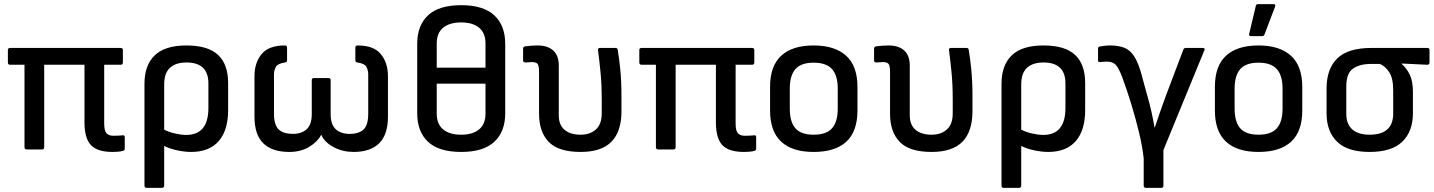

<svg xmlns="http://www.w3.org/2000/svg" viewBox="-20 -720 6911 925"><path d="M522 12Q450 12 418.5 -20.5Q387 -53 387 -131V-408H193V-11Q193 0 183 0H109Q98 0 98 -11V-408H29Q18 -408 18 -419V-479Q18 -489 29 -489H561Q572 -489 572 -479V-419Q572 -408 561 -408H482V-125Q482 -90 493 -78Q504 -66 526 -66Q537 -66 549 -66.5Q561 -67 571 -68Q581 -70 581 -59V-4Q581 5 572 7Q561 10 547 11Q533 12 522 12Z M686 185Q676 185 676 174V-316Q676 -406 725.5 -453.5Q775 -501 878 -501Q982 -501 1030.5 -455.5Q1079 -410 1079 -320V-189Q1079 -92 1033.5 -40Q988 12 901 12Q869 12 832.5 4Q796 -4 771 -17V174Q771 185 760 185ZM771 -313V-95Q796 -83 825 -76.5Q854 -70 877 -70Q984 -70 984 -200V-318Q984 -419 878 -419Q827 -419 799 -393.5Q771 -368 771 -313Z M1374 12Q1291 12 1248.5 -29.5Q1206 -71 1206 -158V-353Q1206 -417 1240 -459Q1274 -501 1352 -501Q1363 -501 1363 -491V-430Q1363 -420 1353 -419Q1318 -414 1309 -397.5Q1300 -381 1300 -362V-173Q1300 -118 1322.5 -96.5Q1345 -75 1391 -75Q1433 -75 1457.5 -97.5Q1482 -120 1482 -170V-334Q1482 -344 1493 -344H1562Q1573 -344 1573 -334V-170Q1573 -120 1597.5 -97.5Q1622 -75 1664 -75Q1710 -75 1732 -96.5Q1754 -118 1754 -173V-362Q1754 -381 1745.5 -397.5Q1737 -414 1702 -419Q1692 -420 1692 -430V-491Q1692 -501 1703 -501Q1781 -501 1815 -459Q1849 -417 1849 -353V-158Q1849 -71 1806.5 -29.5Q1764 12 1683 12Q1632 12 1588.5 -10.5Q1545 -33 1528 -70H1527Q1511 -38 1470.5 -13Q1430 12 1374 12Z M2202 -695Q2309 -695 2361.5 -646Q2414 -597 2414 -509V-174Q2414 -86 2361.5 -37Q2309 12 2202 12Q2094 12 2042 -37Q1990 -86 1990 -174V-509Q1990 -597 2042 -646Q2094 -695 2202 -695ZM2202 -612Q2146 -612 2115 -586.5Q2084 -561 2084 -510V-394H2319V-511Q2319 -561 2288 -586.5Q2257 -612 2202 -612ZM2202 -71Q2257 -71 2288 -96.5Q2319 -122 2319 -173V-317H2084V-173Q2084 -122 2115 -96.5Q2146 -71 2202 -71Z M2777 12Q2671 12 2624 -36Q2577 -84 2577 -172V-374Q2577 -404 2569.5 -412.5Q2562 -421 2542 -421Q2535 -421 2527 -420Q2519 -419 2512 -419Q2500 -419 2500 -429V-486Q2500 -495 2511 -497Q2525 -499 2541.5 -500Q2558 -501 2570 -501Q2618 -501 2645 -477Q2672 -453 2672 -404V-164Q2672 -118 2700 -94.5Q2728 -71 2777 -71Q2823 -71 2851 -96.5Q2879 -122 2879 -174V-238Q2879 -313 2873 -373.5Q2867 -434 2861 -478Q2859 -489 2871 -489H2945Q2955 -489 2956 -480Q2963 -440 2968.5 -384Q2974 -328 2974 -260V-183Q2974 -87 2926 -37.5Q2878 12 2777 12Z M3564 12Q3492 12 3460.5 -20.5Q3429 -53 3429 -131V-408H3235V-11Q3235 0 3225 0H3151Q3140 0 3140 -11V-408H3071Q3060 -408 3060 -419V-479Q3060 -489 3071 -489H3603Q3614 -489 3614 -479V-419Q3614 -408 3603 -408H3524V-125Q3524 -90 3535 -78Q3546 -66 3568 -66Q3579 -66 3591 -66.5Q3603 -67 3613 -68Q3623 -70 3623 -59V-4Q3623 5 3614 7Q3603 10 3589 11Q3575 12 3564 12Z M3900 12Q3797 12 3743.5 -37.5Q3690 -87 3690 -188V-301Q3690 -402 3743.5 -451.5Q3797 -501 3900 -501Q4002 -501 4056.5 -451.5Q4111 -402 4111 -301V-188Q4111 -87 4057.5 -37.5Q4004 12 3900 12ZM3900 -71Q3961 -71 3988.5 -102Q4016 -133 4016 -197V-293Q4016 -356 3988.5 -387Q3961 -418 3900 -418Q3839 -418 3812 -387Q3785 -356 3785 -293V-197Q3785 -133 3812 -102Q3839 -71 3900 -71Z M4468 12Q4362 12 4315 -36Q4268 -84 4268 -172V-374Q4268 -404 4260.5 -412.5Q4253 -421 4233 -421Q4226 -421 4218 -420Q4210 -419 4203 -419Q4191 -419 4191 -429V-486Q4191 -495 4202 -497Q4216 -499 4232.5 -500Q4249 -501 4261 -501Q4309 -501 4336 -477Q4363 -453 4363 -404V-164Q4363 -118 4391 -94.5Q4419 -71 4468 -71Q4514 -71 4542 -96.5Q4570 -122 4570 -174V-238Q4570 -313 4564 -373.5Q4558 -434 4552 -478Q4550 -489 4562 -489H4636Q4646 -489 4647 -480Q4654 -440 4659.5 -384Q4665 -328 4665 -260V-183Q4665 -87 4617 -37.5Q4569 12 4468 12Z M4815 185Q4805 185 4805 174V-316Q4805 -406 4854.5 -453.5Q4904 -501 5007 -501Q5111 -501 5159.5 -455.5Q5208 -410 5208 -320V-189Q5208 -92 5162.5 -40Q5117 12 5030 12Q4998 12 4961.5 4Q4925 -4 4900 -17V174Q4900 185 4889 185ZM4900 -313V-95Q4925 -83 4954 -76.5Q4983 -70 5006 -70Q5113 -70 5113 -200V-318Q5113 -419 5007 -419Q4956 -419 4928 -393.5Q4900 -368 4900 -313Z M5501 185Q5490 185 5490 174V43Q5484 -13 5467.5 -82Q5451 -151 5429.5 -220.5Q5408 -290 5387 -347Q5368 -397 5353 -410Q5338 -423 5315 -423Q5298 -423 5281 -421Q5270 -419 5270 -430V-485Q5270 -495 5278 -496Q5289 -498 5302 -499.5Q5315 -501 5328 -501Q5368 -501 5396.5 -490Q5425 -479 5445.5 -446.5Q5466 -414 5482 -352Q5489 -326 5496 -300.5Q5503 -275 5510 -250Q5520 -215 5528 -178.5Q5536 -142 5542 -107H5544Q5556 -143 5569 -181Q5582 -219 5597 -259L5681 -481Q5684 -489 5693 -489H5774Q5788 -489 5782 -477L5585 3V174Q5585 185 5575 185Z M6043 12Q5940 12 5886.5 -37.5Q5833 -87 5833 -188V-301Q5833 -402 5886.5 -451.5Q5940 -501 6043 -501Q6145 -501 6199.5 -451.5Q6254 -402 6254 -301V-188Q6254 -87 6200.5 -37.5Q6147 12 6043 12ZM6043 -71Q6104 -71 6131.5 -102Q6159 -133 6159 -197V-293Q6159 -356 6131.5 -387Q6104 -418 6043 -418Q5982 -418 5955 -387Q5928 -356 5928 -293V-197Q5928 -133 5955 -102Q5982 -71 6043 -71ZM6006 -546Q5996 -546 5998 -556L6030 -691Q6031 -700 6041 -700H6116Q6127 -700 6123 -688L6072 -554Q6069 -546 6060 -546Z M6578 12Q6472 12 6421.5 -37.5Q6371 -87 6371 -174V-294Q6371 -388 6422.5 -438.5Q6474 -489 6587 -489H6856Q6867 -489 6867 -479V-419Q6867 -408 6856 -408L6733 -414V-412Q6757 -391 6772 -360Q6787 -329 6787 -277V-174Q6787 -87 6736 -37.5Q6685 12 6578 12ZM6578 -71Q6692 -71 6692 -173V-285Q6692 -343 6673 -372Q6654 -401 6628 -412H6586Q6531 -412 6498.5 -389.5Q6466 -367 6466 -303V-173Q6466 -122 6495 -96.5Q6524 -71 6578 -71Z"/></svg>

Font: Sofia Sans Medium
Style: Regular
Weight: 500
Designer: Botio Nikoltchev, Ani Petrova
Foundry: lettersoup
Version: Version 4.101; ttfautohint (v1.8.4.7-5d5b)